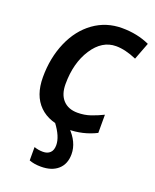

<svg xmlns="http://www.w3.org/2000/svg" viewBox="-144 -633 764 945"><g transform="rotate(20 237.5 -161.0)"><path d="M247.1 9.8Q151.4 9.8 98.6 -42Q45.9 -93.8 45.9 -189.9Q45.9 -291 81.8 -373.8Q117.7 -456.5 182.6 -503.2Q247.6 -549.8 330.1 -549.8Q410.2 -549.8 475.1 -520L440.9 -430.2Q381.3 -456.1 333 -456.1Q259.8 -456.1 210.9 -381.1Q162.1 -306.2 162.1 -195.8Q162.1 -141.6 189.5 -112.3Q216.8 -83 265.1 -83Q301.3 -83 332.8 -93.8Q364.3 -104.5 396 -120.1V-24.9Q327.6 9.8 247.1 9.8ZM171.4 155.8Q194.8 155.8 208.5 142.6Q222.2 129.4 222.2 103Q222.2 58.1 178.2 0H252Q308.1 56.2 308.1 119.1Q308.1 170.4 275.9 199.2Q243.7 228 187 228Q150.9 228 125 217.8V147.9Q146.5 155.8 171.4 155.8Z"/></g></svg>

Font: Open Sans Semibold
Style: Italic
Weight: 600
Italic angle: -12°
Foundry: Ascender Corporation
Version: Version 1.10